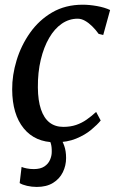

<svg xmlns="http://www.w3.org/2000/svg" viewBox="-20 -580 493 796"><path d="M209.5 10Q125.5 10 78.2 -48Q31 -106 30.5 -209Q30 -268 48.8 -329.8Q67.5 -391.5 104.5 -444Q141.5 -496.5 196.2 -528.5Q251 -560.5 323 -560.5Q350.5 -560.5 382.5 -554.8Q414.5 -549 436.5 -538.5L408 -435L389 -439.5Q377 -456.5 362.2 -471Q347.5 -485.5 332.2 -494Q317 -502.5 302 -502.5Q266.5 -502.5 236.2 -481.8Q206 -461 183.8 -422.8Q161.5 -384.5 149 -332.2Q136.5 -280 137 -217Q137.5 -163 149.8 -126.8Q162 -90.5 185.2 -72.2Q208.5 -54 242.5 -54Q272 -54 295.5 -62Q319 -70 339 -84Q359 -98 378.5 -116L397.5 -80.5Q384 -63.5 358.2 -42Q332.5 -20.5 295.2 -5.2Q258 10 209.5 10ZM132.5 195Q112 195 92.2 190.5Q72.5 186 61.5 179L69.5 112Q77 115.5 90.8 118.2Q104.5 121 120 121Q147.5 121 163.8 110.2Q180 99.5 187.2 83Q194.5 66.5 194.5 50Q195 28 190.5 14Q186 0 180.5 -12L205 -14L227.5 -12Q238.5 2.5 246.2 24.2Q254 46 254 75Q254 106.5 240.5 134Q227 161.5 200 178.2Q173 195 132.5 195Z"/></svg>

Font: Merriweather 36pt
Style: Italic
Weight: 400
Italic angle: -7.8°
Version: Version 2.101